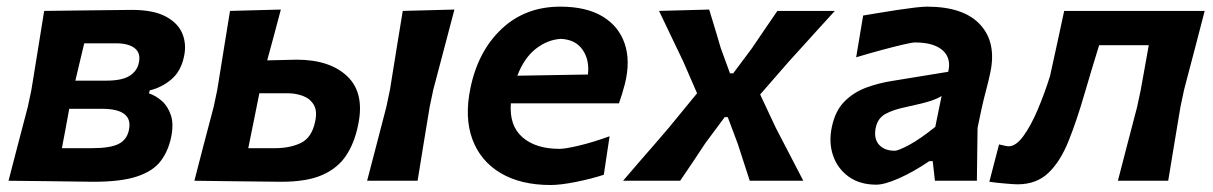

<svg xmlns="http://www.w3.org/2000/svg" viewBox="-20 -530 3556 563"><path d="M5 0Q19.5 -55 32.2 -104.8Q45 -154.5 61.5 -216.5L72 -266Q83.5 -337 92.2 -390.5Q101 -444 109.5 -498Q161 -498.5 230.5 -499.5Q300 -500.5 366.5 -501Q430 -501 466.2 -481.5Q502.5 -462 515 -430.8Q527.5 -399.5 519.5 -364Q510.5 -321 482.5 -297.2Q454.5 -273.5 419 -265L417 -256Q436 -250 454 -234.5Q472 -219 481 -192.5Q490 -166 481.5 -126Q473 -86.5 451 -57.5Q429 -28.5 382.5 -12.8Q336 3 254 3Q178.5 2 115.2 1.2Q52 0.5 5 0ZM227 -403Q219.5 -371.5 213.2 -345.2Q207 -319 201 -293.5H291Q337.5 -293.5 359.8 -307.5Q382 -321.5 387 -345.5Q393.5 -374 375.2 -388.5Q357 -403 320 -403ZM161.5 -95.5H249Q303 -95.5 327.5 -107.8Q352 -120 358 -148.5Q371.5 -211 278.5 -211H183Q176.5 -175.5 171.5 -148.2Q166.5 -121 161.5 -95.5Z M550 0Q564 -54 577 -104.5Q590 -155 606.5 -216.5L617 -266Q628.5 -339 637.2 -391.5Q646 -444 654.5 -498L803.5 -502Q793.5 -464 783.8 -427.8Q774 -391.5 763.5 -353Q784.5 -353.5 807.2 -354Q830 -354.5 850 -355Q947.5 -355 998.8 -305.8Q1050 -256.5 1030 -163Q1019.5 -111 995 -74Q970.5 -37 925.2 -17Q880 3 805.5 3Q730 2.5 667 1.5Q604 0.5 550 0ZM708 -95.5H786Q830.5 -95.5 862.2 -110.8Q894 -126 904 -173Q911 -205 899.8 -223.2Q888.5 -241.5 867.5 -249Q846.5 -256.5 824.5 -256.5H740.5Q732 -215 724 -174.5Q716 -134 708 -95.5ZM1056.5 0Q1070.5 -54 1083.8 -104.5Q1097 -155 1113 -217L1123.5 -267Q1135 -339 1143.5 -391.2Q1152 -443.5 1161 -498L1312.5 -502Q1298 -447.5 1284 -393.8Q1270 -340 1250.5 -267L1240 -217Q1230 -155.5 1221.5 -104.8Q1213 -54 1204.5 0Z M1594.5 12.5Q1507 12.5 1448 -22.5Q1389 -57.5 1365.2 -121.5Q1341.5 -185.5 1359.5 -272Q1382 -380.5 1451.2 -445.5Q1520.5 -510.5 1623 -510.5Q1699 -510.5 1746.8 -481.8Q1794.5 -453 1811.8 -402Q1829 -351 1812.5 -284.5Q1804.5 -253.5 1795 -227H1478Q1473 -161.5 1512 -127.5Q1551 -93.5 1621 -93.5Q1637.5 -93.5 1678.5 -103.2Q1719.5 -113 1767.5 -130.5L1750.5 -17.5Q1713.5 -5.5 1668.5 3.5Q1623.5 12.5 1594.5 12.5ZM1625 -416Q1586 -414 1551.5 -387.2Q1517 -360.5 1497 -308L1704 -311.5Q1709 -354.5 1688.2 -384.2Q1667.5 -414 1625 -416Z M1807 0Q1836 -34 1858.2 -59.5Q1880.5 -85 1900.2 -107.8Q1920 -130.5 1942.5 -157L2024 -256.5L1984 -348.5Q1966 -386.5 1950.2 -419.2Q1934.5 -452 1912.5 -498L2059.5 -502Q2069 -471 2077.2 -444Q2085.5 -417 2093.5 -389L2120.5 -315H2130L2184.5 -388Q2204.5 -417.5 2221.5 -442.5Q2238.5 -467.5 2259.5 -498H2428Q2398 -465.5 2376.5 -441.5Q2355 -417.5 2335.8 -396.5Q2316.5 -375.5 2294 -350.5L2209 -253L2255 -155Q2274 -119 2292 -83.8Q2310 -48.5 2335.5 0H2178.5Q2169 -29 2161.2 -53.2Q2153.5 -77.5 2144 -106.5L2114 -186.5H2105L2048.5 -110.5Q2028.5 -80 2011.8 -55.2Q1995 -30.5 1974.5 0Z M2549.5 11.5Q2501 11.5 2468.2 -12.2Q2435.5 -36 2422.5 -74.8Q2409.5 -113.5 2419.5 -159Q2429.5 -205.5 2456 -232.2Q2482.5 -259 2519.2 -272.8Q2556 -286.5 2598 -293L2760.5 -319.5Q2770 -359.5 2744 -382.5Q2718 -405.5 2663 -405.5Q2654.5 -405.5 2626.8 -399Q2599 -392.5 2562.2 -382.5Q2525.5 -372.5 2490.5 -362L2511 -484.5Q2529.5 -487.5 2556.2 -492Q2583 -496.5 2611.2 -500.8Q2639.5 -505 2662.8 -507.8Q2686 -510.5 2698 -510.5Q2806 -510.5 2854.5 -457.5Q2903 -404.5 2883.5 -315.5Q2878.5 -291.5 2871.5 -265.5Q2864.5 -239.5 2858 -210L2846.5 -155Q2846 -118.5 2845.5 -80.8Q2845 -43 2844.5 0H2721.5L2715 -57.5H2705Q2659.5 -26.5 2616.8 -7.5Q2574 11.5 2549.5 11.5ZM2603 -88Q2614.5 -88 2646.8 -105.5Q2679 -123 2722.5 -158L2741 -248.5Q2729.5 -241 2708.5 -234Q2687.5 -227 2634 -215.5Q2599.5 -208.5 2576.2 -195.8Q2553 -183 2547.5 -153.5Q2542 -122.5 2558 -105.2Q2574 -88 2603 -88Z M2963.5 10.5Q2954.5 10.5 2927.8 8.2Q2901 6 2881 3L2909.5 -106.5Q2917.5 -104.5 2926 -102.8Q2934.5 -101 2937.5 -101Q2959 -101 2981 -131.2Q3003 -161.5 3023 -208.8Q3043 -256 3059 -307Q3070 -357 3080.5 -405.2Q3091 -453.5 3100.5 -498H3512.5Q3498.5 -444 3484.8 -391.5Q3471 -339 3452 -266.5L3441.5 -217Q3431 -155 3422.8 -104.8Q3414.5 -54.5 3405.5 0H3258Q3272 -53.5 3285 -104.2Q3298 -155 3314.5 -217L3325 -266.5Q3332 -306 3337.8 -337.5Q3343.5 -369 3348.5 -397.5H3203Q3192 -362 3181.2 -326.2Q3170.5 -290.5 3161 -258Q3137.5 -176.5 3113.2 -116.2Q3089 -56 3054 -22.8Q3019 10.5 2963.5 10.5Z"/></svg>

Font: Commissioner Loud SemiBold
Style: Italic
Weight: 600
Italic angle: -12°
Designer: Kostas Bartsokas
Foundry: Kostas Bartsokas
Version: Version 1.000; ttfautohint (v1.8.3)